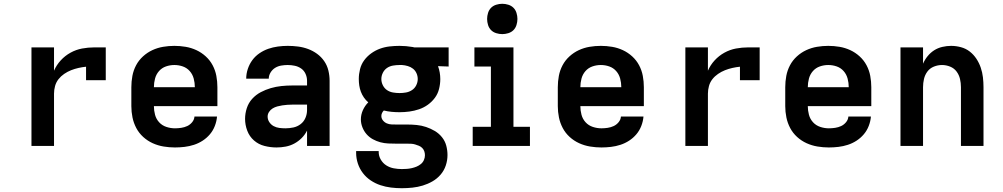

<svg xmlns="http://www.w3.org/2000/svg" viewBox="-20 -770 5290 1013"><path d="M146 0V-520H265V-397Q278 -427 300.5 -451.5Q323 -476 352 -492Q381 -508 413 -514Q445 -520 478 -520H538V-347H434V-418Q414 -416 394 -411.5Q374 -407 355 -399.5Q336 -392 318.5 -380Q301 -368 288.5 -352Q276 -336 270.5 -316Q265 -296 265 -276V0Z M903 8Q873 8 843 3Q813 -2 785.5 -14.5Q758 -27 735.5 -47.5Q713 -68 699 -94.5Q685 -121 679 -150.5Q673 -180 673 -210V-310Q673 -340 678.5 -369.5Q684 -399 698 -425.5Q712 -452 734.5 -472.5Q757 -493 784 -505.5Q811 -518 840.5 -523Q870 -528 900 -528Q930 -528 959.5 -523Q989 -518 1016 -505.5Q1043 -493 1065.5 -472.5Q1088 -452 1102 -425.5Q1116 -399 1121.5 -369.5Q1127 -340 1127 -310V-210H792Q792 -187 798 -164.5Q804 -142 819.5 -125Q835 -108 857.5 -100.5Q880 -93 903 -93Q919 -93 936 -95.5Q953 -98 968 -105Q983 -112 994 -125.5Q1005 -139 1006 -155H1125Q1123 -130 1113.5 -105.5Q1104 -81 1087.5 -61.5Q1071 -42 1049.5 -28Q1028 -14 1003.5 -6Q979 2 953.5 5Q928 8 903 8ZM792 -310H1008Q1008 -333 1002 -355.5Q996 -378 981 -395Q966 -412 944.5 -419.5Q923 -427 900 -427Q877 -427 855.5 -419.5Q834 -412 819 -395Q804 -378 798 -355.5Q792 -333 792 -310Z M1439 8Q1407 8 1375.5 0Q1344 -8 1320 -29Q1296 -50 1284.5 -80.5Q1273 -111 1273 -143Q1273 -171 1282 -199Q1291 -227 1310.5 -248.5Q1330 -270 1355.5 -283.5Q1381 -297 1408.5 -305Q1436 -313 1464.5 -316Q1493 -319 1522 -319H1600V-344Q1600 -363 1592 -380.5Q1584 -398 1569 -408.5Q1554 -419 1535.5 -423Q1517 -427 1498 -427Q1481 -427 1463.5 -424Q1446 -421 1431.5 -412Q1417 -403 1407.5 -387.5Q1398 -372 1398 -355H1279Q1279 -381 1287.5 -406.5Q1296 -432 1311.5 -453Q1327 -474 1349 -489Q1371 -504 1395.5 -512.5Q1420 -521 1446 -524.5Q1472 -528 1498 -528Q1525 -528 1552.5 -524.5Q1580 -521 1605.5 -511.5Q1631 -502 1653 -486Q1675 -470 1690.5 -447.5Q1706 -425 1712.5 -398Q1719 -371 1719 -344V0H1600V-81Q1589 -59 1571.5 -41.5Q1554 -24 1532.5 -12.5Q1511 -1 1487 3.5Q1463 8 1439 8ZM1486 -93Q1507 -93 1528 -97.5Q1549 -102 1566 -115Q1583 -128 1591.5 -148Q1600 -168 1600 -189V-218H1522Q1509 -218 1495.5 -217Q1482 -216 1469 -214Q1456 -212 1443 -208.5Q1430 -205 1418.5 -198Q1407 -191 1399.5 -179.5Q1392 -168 1392 -155Q1392 -139 1401 -125.5Q1410 -112 1424 -104.5Q1438 -97 1454 -95Q1470 -93 1486 -93Z M2100 223Q2071 223 2042.5 219.5Q2014 216 1987 207Q1960 198 1936 182Q1912 166 1894.5 143Q1877 120 1868 92.5Q1859 65 1859 37V27H1978V32Q1978 53 1989 72Q2000 91 2018 102.5Q2036 114 2057.5 118Q2079 122 2100 122Q2113 122 2126.5 121Q2140 120 2153 117Q2166 114 2178 109Q2190 104 2200.5 95.5Q2211 87 2216.5 74.5Q2222 62 2222 49Q2222 38 2218.5 28Q2215 18 2207.5 10.5Q2200 3 2190 -1Q2180 -5 2170 -8Q2160 -11 2149.5 -11.5Q2139 -12 2128 -12H2072Q2050 -12 2028.5 -13Q2007 -14 1986.5 -19.5Q1966 -25 1947 -35.5Q1928 -46 1914 -62Q1900 -78 1892 -98.5Q1884 -119 1884 -140Q1884 -165 1894.5 -188.5Q1905 -212 1923 -230Q1910 -241 1900 -255.5Q1890 -270 1884 -286Q1878 -302 1875.5 -319Q1873 -336 1873 -353Q1873 -379 1879.5 -405Q1886 -431 1901.5 -452Q1917 -473 1938.5 -488.5Q1960 -504 1984.5 -513Q2009 -522 2035.5 -525Q2062 -528 2088 -528Q2105 -528 2122.5 -526.5Q2140 -525 2157 -522L2166 -520H2347V-419L2291 -421Q2297 -405 2300 -387.5Q2303 -370 2303 -353Q2303 -327 2296.5 -301Q2290 -275 2274.5 -254Q2259 -233 2237.5 -217.5Q2216 -202 2191 -193.5Q2166 -185 2140 -181.5Q2114 -178 2088 -178Q2067 -178 2046 -180Q2025 -182 2005 -187Q1999 -181 1995.5 -173.5Q1992 -166 1992 -158Q1992 -145 2000.5 -134.5Q2009 -124 2021 -119Q2033 -114 2045.5 -113.5Q2058 -113 2071 -113H2128Q2154 -113 2179 -110.5Q2204 -108 2228 -100Q2252 -92 2274 -79Q2296 -66 2312 -46Q2328 -26 2334.5 -1.5Q2341 23 2341 48Q2341 76 2332 103Q2323 130 2304.5 151.5Q2286 173 2261.5 187Q2237 201 2210.5 209Q2184 217 2156 220Q2128 223 2100 223ZM2088 -279Q2105 -279 2122 -282Q2139 -285 2153.5 -294.5Q2168 -304 2176 -320Q2184 -336 2184 -353Q2184 -369 2177.5 -383.5Q2171 -398 2159 -407.5Q2147 -417 2131.5 -421.5Q2116 -426 2101 -427H2088Q2071 -427 2053.5 -424Q2036 -421 2022 -411.5Q2008 -402 2000 -386Q1992 -370 1992 -353Q1992 -336 2000 -320Q2008 -304 2022 -294.5Q2036 -285 2053.5 -282Q2071 -279 2088 -279Z M2474 0V-101H2570V-419H2483V-520H2689V-101H2776V0ZM2630 -590Q2614 -590 2598 -595Q2582 -600 2571 -611Q2560 -622 2555 -638Q2550 -654 2550 -670Q2550 -686 2555 -702Q2560 -718 2571 -729Q2582 -740 2598 -745Q2614 -750 2630 -750Q2646 -750 2662 -745Q2678 -740 2689 -729Q2700 -718 2705 -702Q2710 -686 2710 -670Q2710 -654 2705 -638Q2700 -622 2689 -611Q2678 -600 2662 -595Q2646 -590 2630 -590Z M3153 8Q3123 8 3093 3Q3063 -2 3035.5 -14.5Q3008 -27 2985.5 -47.5Q2963 -68 2949 -94.5Q2935 -121 2929 -150.5Q2923 -180 2923 -210V-310Q2923 -340 2928.5 -369.5Q2934 -399 2948 -425.5Q2962 -452 2984.5 -472.5Q3007 -493 3034 -505.5Q3061 -518 3090.5 -523Q3120 -528 3150 -528Q3180 -528 3209.5 -523Q3239 -518 3266 -505.5Q3293 -493 3315.5 -472.5Q3338 -452 3352 -425.5Q3366 -399 3371.5 -369.5Q3377 -340 3377 -310V-210H3042Q3042 -187 3048 -164.5Q3054 -142 3069.5 -125Q3085 -108 3107.5 -100.5Q3130 -93 3153 -93Q3169 -93 3186 -95.5Q3203 -98 3218 -105Q3233 -112 3244 -125.5Q3255 -139 3256 -155H3375Q3373 -130 3363.5 -105.5Q3354 -81 3337.5 -61.5Q3321 -42 3299.5 -28Q3278 -14 3253.5 -6Q3229 2 3203.5 5Q3178 8 3153 8ZM3042 -310H3258Q3258 -333 3252 -355.5Q3246 -378 3231 -395Q3216 -412 3194.5 -419.5Q3173 -427 3150 -427Q3127 -427 3105.5 -419.5Q3084 -412 3069 -395Q3054 -378 3048 -355.5Q3042 -333 3042 -310Z M3596 0V-520H3715V-397Q3728 -427 3750.5 -451.5Q3773 -476 3802 -492Q3831 -508 3863 -514Q3895 -520 3928 -520H3988V-347H3884V-418Q3864 -416 3844 -411.5Q3824 -407 3805 -399.5Q3786 -392 3768.5 -380Q3751 -368 3738.5 -352Q3726 -336 3720.5 -316Q3715 -296 3715 -276V0Z M4353 8Q4323 8 4293 3Q4263 -2 4235.5 -14.5Q4208 -27 4185.5 -47.5Q4163 -68 4149 -94.5Q4135 -121 4129 -150.5Q4123 -180 4123 -210V-310Q4123 -340 4128.5 -369.5Q4134 -399 4148 -425.5Q4162 -452 4184.5 -472.5Q4207 -493 4234 -505.5Q4261 -518 4290.5 -523Q4320 -528 4350 -528Q4380 -528 4409.5 -523Q4439 -518 4466 -505.5Q4493 -493 4515.5 -472.5Q4538 -452 4552 -425.5Q4566 -399 4571.5 -369.5Q4577 -340 4577 -310V-210H4242Q4242 -187 4248 -164.5Q4254 -142 4269.5 -125Q4285 -108 4307.5 -100.5Q4330 -93 4353 -93Q4369 -93 4386 -95.5Q4403 -98 4418 -105Q4433 -112 4444 -125.5Q4455 -139 4456 -155H4575Q4573 -130 4563.5 -105.5Q4554 -81 4537.5 -61.5Q4521 -42 4499.5 -28Q4478 -14 4453.5 -6Q4429 2 4403.5 5Q4378 8 4353 8ZM4242 -310H4458Q4458 -333 4452 -355.5Q4446 -378 4431 -395Q4416 -412 4394.5 -419.5Q4373 -427 4350 -427Q4327 -427 4305.5 -419.5Q4284 -412 4269 -395Q4254 -378 4248 -355.5Q4242 -333 4242 -310Z M4731 0V-520H4850V-434Q4859 -455 4874 -473.5Q4889 -492 4908.5 -504.5Q4928 -517 4951.5 -522.5Q4975 -528 4998 -528Q5024 -528 5050 -521Q5076 -514 5096.5 -498Q5117 -482 5131.5 -460Q5146 -438 5154.5 -413Q5163 -388 5166 -362Q5169 -336 5169 -310V0H5050V-310Q5050 -332 5045 -353.5Q5040 -375 5027 -392.5Q5014 -410 4993 -418.5Q4972 -427 4950 -427Q4928 -427 4907 -418.5Q4886 -410 4873 -392.5Q4860 -375 4855 -353.5Q4850 -332 4850 -310V0Z"/></svg>

Font: Iosevka Book
Style: Bold
Weight: 700
Designer: Belleve Invis
Foundry: Belleve Invis
Version: Version 28.0.7; ttfautohint (v1.8.3)